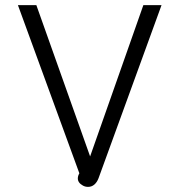

<svg xmlns="http://www.w3.org/2000/svg" viewBox="-20 -720 701 750"><path d="M284 -23Q284 -33 290 -43L50 -700H122L332 -109L540 -700H611L365 -24Q359 -8 348.5 1Q338 10 324 10Q313 10 304 5Q284 -6 284 -23Z"/></svg>

Font: Niramit Light
Style: Regular
Weight: 300
Designer: Katatrad Aksorn Co.,Ltd.
Foundry: Cadson Demak Co.,Ltd.
Version: Version 1.000; ttfautohint (v1.6)